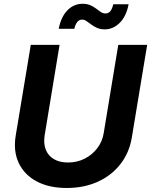

<svg xmlns="http://www.w3.org/2000/svg" viewBox="-20 -959 779 990"><path d="M324.2 10.3Q231.9 10.3 168.2 -24.2Q104.5 -58.6 76.2 -119.6Q47.9 -180.7 61 -259.8L138.7 -727.5H287.1L210.4 -262.2Q203.6 -219.7 215.8 -188Q228 -156.2 257.6 -138.7Q287.1 -121.1 330.6 -121.1Q377.9 -121.1 417 -141.1Q456.1 -161.1 481.9 -195.3Q507.8 -229.5 514.6 -272L589.8 -727.5H738.8L659.7 -250Q646.5 -170.9 600.6 -112.3Q554.7 -53.7 483.6 -21.7Q412.6 10.3 324.2 10.3ZM520.5 -807.6Q497.1 -807.6 480.2 -815.2Q463.4 -822.8 450.2 -832.8Q437 -842.8 426 -850.3Q415 -857.9 403.3 -857.9Q387.7 -857.9 377.7 -844.7Q367.7 -831.5 363.3 -810.5H282.7Q294.9 -872.6 327.9 -906Q360.8 -939.5 405.8 -939.5Q429.7 -939.5 446.3 -931.9Q462.9 -924.3 475.6 -914.6Q488.3 -904.8 499.5 -897.2Q510.7 -889.6 522.9 -889.6Q540 -889.6 549.3 -901.6Q558.6 -913.6 564 -937H643.1Q631.3 -875 597.4 -841.3Q563.5 -807.6 520.5 -807.6Z"/></svg>

Font: Inter 18pt
Style: Bold Italic
Weight: 700
Italic angle: -9.3988°
Designer: Rasmus Andersson
Foundry: rsms
Version: Version 4.001;git-66647c0bb